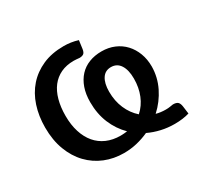

<svg xmlns="http://www.w3.org/2000/svg" viewBox="-117 -663 852 817"><g transform="rotate(-30 309.0 -254.0)"><path d="M351.5 -251Q351.5 -205 367.8 -167.5Q384 -130 413 -104.5Q441.5 -130 456.2 -166.5Q471 -203 471 -247Q471 -289.5 455.2 -313.8Q439.5 -338 410 -338Q381.5 -338 366.5 -314.8Q351.5 -291.5 351.5 -251ZM597.5 -2Q583 2.5 564.5 5Q546 7.5 525.5 7.5Q491 7.5 459.5 0.2Q428 -7 399.5 -20.5Q371 -7.5 340.2 -0.2Q309.5 7 276.5 7Q227 7 184 -10.5Q141 -28 108.8 -61.5Q76.5 -95 58 -143.8Q39.5 -192.5 39.5 -254.5Q39.5 -311 55.2 -359Q71 -407 101.8 -441.8Q132.5 -476.5 177.2 -496.2Q222 -516 280.5 -516Q298 -516 315.2 -513.5Q332.5 -511 350 -505.5L344.5 -464.5Q342 -448.5 334.5 -443.5Q327 -438.5 314.5 -438.5Q308.5 -439 301 -439.8Q293.5 -440.5 286.5 -440.5Q250.5 -440.5 223 -427.5Q195.5 -414.5 177 -390.5Q158.5 -366.5 149 -332Q139.5 -297.5 139.5 -254.5Q139.5 -210 150.8 -174.8Q162 -139.5 182.8 -115Q203.5 -90.5 233.5 -77.5Q263.5 -64.5 301 -64.5Q309.5 -64.5 317.5 -65.2Q325.5 -66 333.5 -67Q298.5 -101.5 279 -148.2Q259.5 -195 259.5 -252.5Q259.5 -291.5 270.2 -322Q281 -352.5 300.5 -373.5Q320 -394.5 347.5 -405.2Q375 -416 409 -416Q443 -416 471.2 -404Q499.5 -392 519.8 -370.2Q540 -348.5 551.2 -318.8Q562.5 -289 562.5 -253.5Q562 -201 538.8 -153.8Q515.5 -106.5 476 -70.5Q497.5 -64.5 523 -64.5Q535.5 -64.5 543.5 -66Q551.5 -67.5 559.5 -68.5Q575.5 -68.5 582.8 -62.2Q590 -56 592.5 -40Z"/></g></svg>

Font: Lato 2
Style: Regular
Weight: 500
Designer: Lukasz Dziedzic with Adam Twardoch and Botio Nikoltchev
Foundry: tyPoland Lukasz Dziedzic
Version: Version 2.015; 2015-08-06; http://www.latofonts.com/